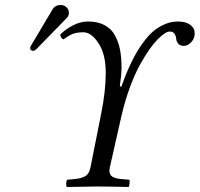

<svg xmlns="http://www.w3.org/2000/svg" viewBox="-20 -744 797 766"><path d="M340.8 -75.2 382.8 -286.1Q401.9 -379.9 401.9 -454.1Q401.9 -527.8 373 -571.5Q344.2 -615.2 313 -615.2Q286.6 -615.2 270.5 -608.9Q254.4 -602.5 232.9 -586.9Q223.1 -590.3 220.2 -606Q243.2 -628.9 272.7 -643.6Q302.2 -658.2 331.1 -658.2Q370.6 -658.2 397.9 -643.3Q425.3 -628.4 439.5 -601.3Q453.6 -574.2 459.2 -543.9Q464.8 -513.7 464.8 -475.1Q464.8 -446.8 458 -399.9L463.9 -397.9Q473.1 -423.3 481 -443.1Q488.8 -462.9 502.2 -491.2Q515.6 -519.5 528.6 -541Q541.5 -562.5 559.8 -585.7Q578.1 -608.9 597.2 -623.8Q616.2 -638.7 640.1 -648.4Q664.1 -658.2 689.9 -658.2Q721.2 -658.2 739 -645Q756.8 -631.8 756.8 -610.8Q756.8 -590.3 742.9 -575.7Q729 -561 713.9 -561Q698.2 -561 690.9 -570.1Q683.6 -579.1 682.9 -589.6Q682.1 -600.1 676.3 -609.1Q670.4 -618.2 657.2 -618.2Q640.1 -618.2 609.9 -587.9Q595.2 -573.2 578.6 -550.3Q562 -527.3 540.8 -490Q519.5 -452.6 499 -397.5Q478.5 -342.3 463.9 -278.8L418 -75.2Q413.6 -54.2 423.1 -43.5Q432.6 -32.7 461.9 -29.8L496.1 -26.9Q498 -22.9 496.8 -12Q495.6 -1 493.2 2Q405.3 0 366.2 0Q335.9 0 246.1 2Q243.2 -4.9 244.1 -14.4Q245.1 -23.9 248 -26.9L278.8 -29.8Q309.1 -32.7 322.8 -43Q336.4 -53.2 340.8 -75.2ZM222.2 -724.1Q235.8 -724.1 245.4 -714.8Q254.9 -705.6 254.9 -692.9Q254.9 -688 253.9 -686Q252 -676.8 245.1 -670.9L126 -548.8Q118.2 -541 112.8 -541Q107.4 -541 103.8 -544.2Q100.1 -547.4 100.1 -551.8Q100.1 -554.2 101.1 -555.2Q101.1 -558.1 105 -564L189.9 -707Q200.2 -724.1 222.2 -724.1Z"/></svg>

Font: Common Serif News
Style: Italic
Weight: 450
Italic angle: -12°
Designer: Philipp H. Poll, Khaled Hosny
Foundry: Stefan Peev, Context Ltd.
Version: Version 1.026